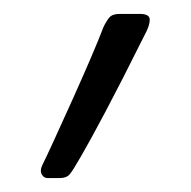

<svg xmlns="http://www.w3.org/2000/svg" viewBox="-20 -573 271 273"><path d="M192.9 -544.9Q192.9 -536.6 186 -523.9Q150.9 -453.6 129.9 -414.1Q108.9 -374.5 96.4 -352.8Q84 -331.1 79.3 -325.4Q74.7 -319.8 64.9 -319.8H47.9Q43.5 -319.8 40.8 -323Q38.1 -326.2 38.1 -330.1Q38.1 -334 40.5 -338.9Q51.3 -360.8 83.3 -431.9Q115.2 -502.9 127 -534.2Q130.9 -542.5 135.3 -547.9Q139.6 -553.2 149.9 -553.2H179.2Q192.9 -553.2 192.9 -544.9Z"/></svg>

Font: Tinos
Style: Regular
Weight: 400
Designer: Steve Matteson
Foundry: Monotype Imaging Inc.
Version: Version 1.23